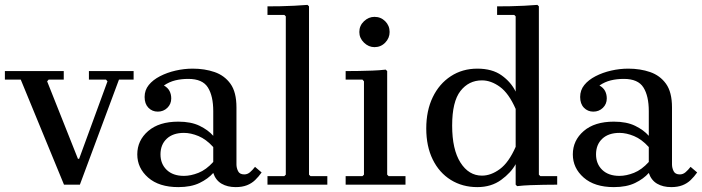

<svg xmlns="http://www.w3.org/2000/svg" viewBox="-27 -756 2874 786"><path d="M337 -465H520V-430H460L300 0H235L58 -430H-7V-465H234V-430H172L166 -423L292 -106H297L413 -423L407 -430H337Z M938 10Q904 10 880 -4Q856 -18 846 -48V-301Q846 -363 824 -398Q802 -433 744 -433Q715 -433 690.5 -427Q666 -421 644 -406Q660 -397 667 -383.5Q674 -370 674 -353Q674 -330 658 -314.5Q642 -299 619 -299Q596 -299 580.5 -315Q565 -331 565 -359Q565 -387 582 -408Q599 -429 628 -444Q657 -459 692 -467Q727 -475 762 -475Q811 -475 851.5 -461Q892 -447 916.5 -413Q941 -379 941 -316V-83Q941 -69 947.5 -55.5Q954 -42 973 -42Q986 -42 996.5 -51Q1007 -60 1017 -73L1044 -50Q1032 -33 1017.5 -19Q1003 -5 983.5 2.5Q964 10 938 10ZM703 10Q624 10 579.5 -29Q535 -68 535 -124Q535 -181 579.5 -219.5Q624 -258 703 -258Q755 -258 790 -241Q825 -224 846 -200V-154Q817 -186 785.5 -199Q754 -212 726 -212Q681 -212 655.5 -188Q630 -164 630 -124Q630 -85 655.5 -60.5Q681 -36 726 -36Q754 -36 785.5 -48.5Q817 -61 846 -93V-48Q825 -24 790 -7Q755 10 703 10Z M1068 0V-35H1137L1143 -41V-689L1137 -695H1068V-730Q1094 -730 1121.5 -730.5Q1149 -731 1177.5 -732.5Q1206 -734 1232 -736L1238 -730V-41L1244 -35H1313V0Z M1388 0V-35H1457L1463 -41V-423L1457 -430H1388V-465Q1414 -465 1442 -465.5Q1470 -466 1498 -467Q1526 -468 1552 -471L1558 -465V-41L1564 -35H1633V0ZM1506 -563Q1482 -563 1463 -581.5Q1444 -600 1444 -625Q1444 -651 1463 -669Q1482 -687 1506 -687Q1532 -687 1550 -669Q1568 -651 1568 -625Q1568 -600 1550 -581.5Q1532 -563 1506 -563Z M2179 -41 2185 -35H2254V0Q2228 0 2200 0.5Q2172 1 2144 2Q2116 3 2090 6L2084 0V-84Q2065 -49 2024.5 -19.5Q1984 10 1927 10Q1866 10 1818.5 -19.5Q1771 -49 1744.5 -103Q1718 -157 1718 -230Q1718 -303 1744.5 -358Q1771 -413 1818.5 -444Q1866 -475 1927 -475Q1988 -475 2026.5 -447.5Q2065 -420 2084 -381V-689L2078 -695H2008V-730Q2034 -730 2062.5 -730.5Q2091 -731 2119 -732.5Q2147 -734 2173 -736L2179 -730ZM2084 -155V-310Q2056 -374 2019.5 -400.5Q1983 -427 1946 -427Q1892 -427 1858 -383.5Q1824 -340 1824 -242Q1824 -144 1858 -90.5Q1892 -37 1946 -37Q1983 -37 2019.5 -64Q2056 -91 2084 -155Z M2721 10Q2687 10 2663 -4Q2639 -18 2629 -48V-301Q2629 -363 2607 -398Q2585 -433 2527 -433Q2498 -433 2473.5 -427Q2449 -421 2427 -406Q2443 -397 2450 -383.5Q2457 -370 2457 -353Q2457 -330 2441 -314.5Q2425 -299 2402 -299Q2379 -299 2363.5 -315Q2348 -331 2348 -359Q2348 -387 2365 -408Q2382 -429 2411 -444Q2440 -459 2475 -467Q2510 -475 2545 -475Q2594 -475 2634.5 -461Q2675 -447 2699.5 -413Q2724 -379 2724 -316V-83Q2724 -69 2730.5 -55.5Q2737 -42 2756 -42Q2769 -42 2779.5 -51Q2790 -60 2800 -73L2827 -50Q2815 -33 2800.5 -19Q2786 -5 2766.5 2.5Q2747 10 2721 10ZM2486 10Q2407 10 2362.5 -29Q2318 -68 2318 -124Q2318 -181 2362.5 -219.5Q2407 -258 2486 -258Q2538 -258 2573 -241Q2608 -224 2629 -200V-154Q2600 -186 2568.5 -199Q2537 -212 2509 -212Q2464 -212 2438.5 -188Q2413 -164 2413 -124Q2413 -85 2438.5 -60.5Q2464 -36 2509 -36Q2537 -36 2568.5 -48.5Q2600 -61 2629 -93V-48Q2608 -24 2573 -7Q2538 10 2486 10Z"/></svg>

Font: Brygada 1918 Medium
Style: Regular
Weight: 500
Designer: Mateusz Machalski | Borys Kosmynka | Przemek Hoffer
Foundry: NIEPODLEGLA 2018
Version: Version 3.006